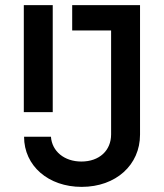

<svg xmlns="http://www.w3.org/2000/svg" viewBox="-20 -720 640 750"><path d="M73 -282H186V-700H73ZM74 -186C74 -72 169 10 299 10C433 10 527 -76 527 -194V-700H262V-601H414V-195C414 -132 368 -89 298 -89C231 -89 183 -129 179 -186Z"/></svg>

Font: CommitMono
Style: 600Regular
Weight: 600
Monospace: yes
Designer: Eigil Nikolajsen
Foundry: Eigil Nikolajsen
Version: Version 1.143